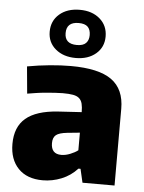

<svg xmlns="http://www.w3.org/2000/svg" viewBox="-56 -863 687 913"><g transform="rotate(5 287.0 -406.5)"><path d="M182 5Q107 5 65.5 -38Q24 -81 24 -155Q24 -236 73.5 -278Q123 -320 226 -327L339 -334Q339 -358 335 -374Q331 -390 320.5 -399.5Q310 -409 291 -412.5Q272 -416 241 -416Q225 -416 203.5 -414.5Q182 -413 159 -411Q136 -409 113.5 -405.5Q91 -402 73 -399L61 -528Q116 -538 169 -543Q222 -548 269 -548Q402 -548 463.5 -504Q525 -460 525 -366V0H372L357 -65H347Q315 -30 271.5 -12.5Q228 5 182 5ZM260 -123Q280 -123 302.5 -132Q325 -141 339 -152V-236L279 -230Q241 -226 226 -214Q211 -202 211 -175Q211 -123 260 -123ZM288 -588Q229 -588 191.5 -619.5Q154 -651 154 -702Q154 -754 191 -786Q228 -818 288 -818Q347 -818 384 -786Q421 -754 421 -702Q421 -651 384 -619.5Q347 -588 288 -588ZM288 -650Q318 -650 331.5 -664Q345 -678 345 -702Q345 -728 331.5 -741.5Q318 -755 288 -755Q230 -755 230 -702Q230 -650 288 -650Z"/></g></svg>

Font: Encode Sans Narrow
Style: ExtraBold
Weight: 800
Designer: Pablo Impallari, Andres Torresi
Foundry: Pablo Impallari, Andres Torresi
Version: Version 1.000; ttfautohint (v1.00) -l 8 -r 50 -G 200 -x 14 -